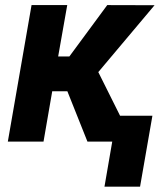

<svg xmlns="http://www.w3.org/2000/svg" viewBox="-20 -548 618 743"><path d="M240.7 -194.8H182.1L148.4 0H10.3L102.1 -528.3H240.2L205.1 -329.6H248.5L395 -528.3L578.1 -527.8L360.4 -269L494.6 0H318.4ZM522 174.3H384.3L431.6 -100.1H569.8Z"/></svg>

Font: RobotoInd
Style: Bold Italic
Weight: 700
Italic angle: -12°
Designer: Google
Version: Version 2.001150; 2014